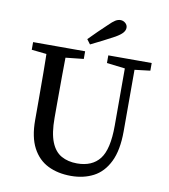

<svg xmlns="http://www.w3.org/2000/svg" viewBox="-89 -874 846 963"><g transform="rotate(10 334.5 -392.5)"><path d="M337 14Q270 14 219.5 -11Q169 -36 140.5 -90Q112 -144 112 -230V-331Q112 -402 111.5 -472.5Q111 -543 109 -614H208Q207 -544 206.5 -473Q206 -402 206 -331V-258Q206 -181 224 -136Q242 -91 276 -72Q310 -53 356 -53Q433 -53 471.5 -102.5Q510 -152 510 -272V-614H559V-253Q559 -156 530 -97Q501 -38 451 -12Q401 14 337 14ZM34 -575V-614H299V-575L177 -562H157ZM417 -575V-614H638V-575L538 -563H518ZM299 -676Q322 -699 344 -721Q366 -743 388 -763Q408 -783 421 -791Q434 -799 447 -799Q461 -799 472 -789.5Q483 -780 483 -766Q483 -753 472.5 -740.5Q462 -728 436 -713Q377 -681 317 -652Z"/></g></svg>

Font: Lisu Bosa
Style: Regular
Weight: 400
Designer: David Morse, Annie Olsen, Victor Gaultney, Frank Grießhammer (Latin)
Foundry: SIL International
Version: Version 2.000